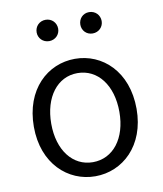

<svg xmlns="http://www.w3.org/2000/svg" viewBox="-86 -831 774 913"><g transform="rotate(-10 301.0 -374.0)"><path d="M301 13C433 13 549 -91 549 -269C549 -450 433 -554 301 -554C169 -554 53 -450 53 -269C53 -91 169 13 301 13ZM301 -55C204 -55 137 -141 137 -269C137 -398 204 -485 301 -485C399 -485 466 -398 466 -269C466 -141 399 -55 301 -55ZM196 -658C226 -658 248 -681 248 -709C248 -738 226 -761 196 -761C166 -761 144 -738 144 -709C144 -681 166 -658 196 -658ZM406 -658C436 -658 458 -681 458 -709C458 -738 436 -761 406 -761C376 -761 355 -738 355 -709C355 -681 376 -658 406 -658Z"/></g></svg>

Font: ChiuKong Gothic CL Normal
Style: Regular
Weight: 350
Designer: Ryoko NISHIZUKA 西塚涼子 (kana, bopomofo & ideographs); Paul D. Hunt (Latin, Greek & Cyrillic); Sandoll Communications 산돌커뮤니
Foundry: Adobe
Version: Version 1.300